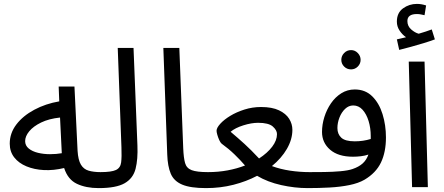

<svg xmlns="http://www.w3.org/2000/svg" viewBox="-20 -960 2280 985"><path d="M486 5Q421 5 374.5 -17Q328 -39 309 -98Q255 -85 205.5 -87.5Q156 -90 116 -106.5Q76 -123 53 -152.5Q30 -182 30 -223Q30 -277 64 -321.5Q98 -366 156 -397Q214 -428 284 -440L281 -516H362L378 -186Q381 -139 395 -115.5Q409 -92 434.5 -84.5Q460 -77 496 -77Q517 -77 526.5 -65.5Q536 -54 536 -38Q536 -22 522 -8.5Q508 5 486 5ZM109 -236Q109 -213 127.5 -198Q146 -183 175 -176Q204 -169 236.5 -169Q269 -169 297 -174L288 -357Q231 -351 191 -331.5Q151 -312 130 -286.5Q109 -261 109 -236Z M486 5 495 -77Q552 -77 575 -88Q598 -99 601.5 -127Q605 -155 603 -205L584 -714H665L685 -214Q688 -143 675.5 -94Q663 -45 619.5 -20Q576 5 486 5Z M1037 5Q957 5 914.5 -13Q872 -31 856 -69Q840 -107 838 -167L818 -714H900L920 -199Q922 -150 929.5 -123.5Q937 -97 963.5 -87Q990 -77 1047 -77Q1068 -77 1077.5 -65.5Q1087 -54 1087 -38Q1087 -22 1073 -8.5Q1059 5 1037 5Z M1037 5 1047 -77Q1100 -77 1148 -86Q1196 -95 1237 -111Q1213 -139 1183 -168Q1153 -197 1117 -223Q1111 -228 1105 -241Q1099 -254 1095 -268Q1091 -282 1091 -289Q1091 -304 1110 -325Q1129 -346 1161 -365.5Q1193 -385 1234 -398Q1275 -411 1319 -411Q1376 -411 1411.5 -394Q1447 -377 1463.5 -350.5Q1480 -324 1480 -294Q1480 -245 1452 -196.5Q1424 -148 1375 -108Q1418 -92 1468 -84.5Q1518 -77 1568 -77Q1589 -77 1598.5 -65.5Q1608 -54 1608 -38Q1608 -22 1594 -8.5Q1580 5 1558 5Q1492 5 1422.5 -10.5Q1353 -26 1299 -58Q1244 -29 1177.5 -12Q1111 5 1037 5ZM1163 -284Q1201 -252 1234.5 -221.5Q1268 -191 1309 -147Q1352 -175 1376.5 -207.5Q1401 -240 1401 -272Q1401 -292 1379.5 -311Q1358 -330 1304 -330Q1270 -330 1228.5 -317Q1187 -304 1163 -284Z M1558 5 1568 -77Q1601 -77 1643.5 -77.5Q1686 -78 1726 -81.5Q1766 -85 1789 -93Q1821 -104 1840.5 -121.5Q1860 -139 1870 -167Q1852 -161 1831.5 -158.5Q1811 -156 1791 -156Q1715 -156 1673.5 -192Q1632 -228 1632 -283Q1632 -321 1644 -359.5Q1656 -398 1678 -430Q1700 -462 1731 -481.5Q1762 -501 1800 -501Q1854 -501 1889.5 -466Q1925 -431 1942.5 -374.5Q1960 -318 1960 -255Q1960 -180 1934.5 -126.5Q1909 -73 1850 -38Q1819 -20 1772.5 -10.5Q1726 -1 1671 2Q1616 5 1558 5ZM1711 -303Q1711 -272 1731 -253.5Q1751 -235 1800 -235Q1843 -235 1882 -247Q1882 -253 1882 -261Q1882 -303 1871 -339Q1860 -375 1840 -397Q1820 -419 1792 -419Q1769 -419 1750.5 -401.5Q1732 -384 1721.5 -357Q1711 -330 1711 -303ZM1781 -604Q1760 -604 1745.5 -618.5Q1731 -633 1731 -653Q1731 -673 1745.5 -688Q1760 -703 1781 -703Q1801 -703 1815.5 -688Q1830 -673 1830 -653Q1830 -633 1815.5 -618.5Q1801 -604 1781 -604Z M2028 -704 2016 -758Q2031 -761 2042 -764Q2053 -767 2063 -769Q2044 -782 2030 -803Q2016 -824 2016 -849Q2016 -894 2047.5 -917Q2079 -940 2119 -940Q2142 -940 2166 -932L2158 -882Q2148 -884 2139 -886Q2130 -888 2119 -888Q2070 -888 2070 -852Q2070 -826 2089.5 -809Q2109 -792 2128 -787Q2166 -798 2195 -809L2211 -758Q2187 -749 2154.5 -739Q2122 -729 2089 -720Q2056 -711 2028 -704ZM2094 0 2077 -644H2158L2175 0Z"/></svg>

Font: Go Noto Kurrent-Regular
Style: Regular
Weight: 400
Designer: Monotype Design Team
Foundry: Monotype Imaging Inc.
Version: Version 2.012; ttfautohint (v1.8.4.7-5d5b)